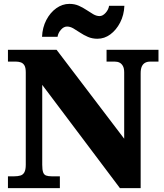

<svg xmlns="http://www.w3.org/2000/svg" viewBox="-20 -971 846 991"><path d="M21 0V-61H54Q72 -61 85.5 -65Q99 -69 106 -82Q113 -95 113 -121V-597Q113 -622 106 -633.5Q99 -645 87.5 -649Q76 -653 63 -653H21V-714H272L621 -255V-597Q621 -618 614.5 -630Q608 -642 597.5 -647.5Q587 -653 573 -653H530V-714H798V-653H755Q740 -653 729 -647Q718 -641 712 -628Q706 -615 706 -593V0H599L198 -533V-121Q198 -95 202.5 -82Q207 -69 218 -65Q229 -61 246 -61H289V0ZM483 -771Q456 -771 434 -780.5Q412 -790 393.5 -802.5Q375 -815 358.5 -824.5Q342 -834 326 -834Q309 -834 294.5 -817.5Q280 -801 277 -781H197Q199 -829 219 -867.5Q239 -906 270.5 -928.5Q302 -951 338 -951Q365 -951 386.5 -941.5Q408 -932 426.5 -919.5Q445 -907 461.5 -897.5Q478 -888 494 -888Q510 -888 525 -904.5Q540 -921 543 -941H622Q620 -893 600 -854.5Q580 -816 549.5 -793.5Q519 -771 483 -771Z"/></svg>

Font: Noto Serif Bengali Black
Style: Regular
Weight: 900
Version: Version 2.003